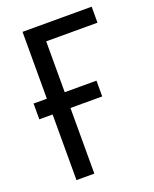

<svg xmlns="http://www.w3.org/2000/svg" viewBox="-135 -791 699 869"><g transform="rotate(-20 214.5 -357.0)"><path d="M81 -714V-392H17V-316H81V0H167V-316H320V-392H167V-637H414V-714Z"/></g></svg>

Font: Noto Sans Display SemiCondensed
Style: Regular
Weight: 400
Width: 4
Designer: Monotype Design team
Foundry: Monotype Imaging Inc.
Version: 1.000